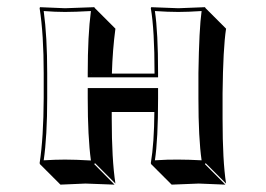

<svg xmlns="http://www.w3.org/2000/svg" viewBox="-20 -452 736 532"><path d="M596.7 -193.4V-122.6Q596.7 -6.3 606.4 56.6L549.8 0L547.9 2.9L604.5 59.6Q603 59.6 530.8 56.6Q530.8 56.6 455.6 59.6L398.9 2.9L397.9 0Q407.2 -55.7 407.7 -141.6H289.6V-123.5Q289.6 -10.3 299.8 56.6L243.2 0L241.2 2.9L297.4 59.6Q295.9 59.6 216.8 56.6Q216.8 56.6 147.5 59.6L90.8 2.9L89.8 0Q100.6 -70.3 101.1 -180.2V-249Q101.1 -356.4 89.8 -429.2L90.8 -432.1Q92.3 -432.1 160.2 -429.2Q160.2 -429.2 241.2 -432.1L243.2 -429.2L299.8 -372.6Q292 -314.5 290 -248H408.2V-250Q408.2 -369.1 397.9 -429.2L398.9 -432.1Q400.4 -432.1 474.1 -429.2Q474.1 -429.2 547.9 -432.1L549.8 -429.2L606.4 -372.6Q598.1 -318.4 596.7 -193.4ZM233.9 -248 232.9 -249V-248ZM529.8 -250Q531.7 -372.1 538.6 -421.4Q500.5 -418.9 474.1 -418.9Q445.8 -418.9 409.2 -421.4Q418 -362.3 418 -250V-237.8H223.1V-249Q223.1 -354 231.9 -421.4Q187.5 -418.9 160.2 -418.9Q132.8 -418.9 101.1 -421.4Q110.8 -350.6 110.8 -249V-180.2Q110.8 -74.2 101.1 -7.8Q133.8 -9.8 160.2 -9.8Q189 -9.8 231.9 -7.3Q223.1 -72.3 223.1 -180.2V-208H418V-179.2Q418 -65.4 409.2 -7.8Q446.8 -10.3 474.1 -9.8Q502 -9.8 538.6 -7.8Q529.8 -68.8 529.8 -179.2Z"/></svg>

Font: Linux Biolinum Shadow O
Style: Bold
Weight: 700
Designer: Philipp H. Poll
Foundry: Philipp H. Poll
Version: Version 0.9.2